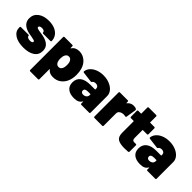

<svg xmlns="http://www.w3.org/2000/svg" viewBox="113 -1625 2769 2769"><g transform="rotate(45 1498.0 -240.0)"><path d="M16 -153V-162Q16 -169 20 -173Q24 -177 31 -177H181Q196 -177 196 -166Q196 -150 213.5 -140Q231 -130 259 -130Q281 -130 294.5 -136.5Q308 -143 308 -155Q308 -169 292 -174.5Q276 -180 235 -187Q197 -192 167 -199Q137 -206 109 -220Q23 -262 23 -352Q23 -433 86 -480.5Q149 -528 252 -528Q322 -528 374.5 -505.5Q427 -483 456 -442Q485 -401 485 -347Q485 -336 470 -336H325Q310 -336 310 -347Q310 -364 295 -373.5Q280 -383 255 -383Q232 -383 217.5 -375.5Q203 -368 203 -355Q203 -339 222 -333Q241 -327 283 -321Q288 -320 321.5 -315Q355 -310 386 -299Q440 -280 468.5 -246.5Q497 -213 497 -159Q497 -77 433 -34.5Q369 8 260 8Q147 8 81.5 -36Q16 -80 16 -153Z M1084 -258Q1084 -186 1062 -130Q1038 -69 987 -30.5Q936 8 865 8Q790 8 755 -40Q753 -43 751 -42.5Q749 -42 749 -39V165Q749 172 745 176Q741 180 734 180H576Q569 180 565 176Q561 172 561 165V-505Q561 -512 565 -516Q569 -520 576 -520H734Q741 -520 745 -516Q749 -512 749 -505V-472Q749 -469 751 -468Q753 -467 755 -470Q793 -528 873 -528Q940 -528 993.5 -485.5Q1047 -443 1069 -370Q1084 -320 1084 -258ZM887 -261Q887 -306 872 -334Q854 -367 819 -367Q784 -367 766 -333Q751 -305 751 -261Q751 -213 767 -184Q785 -153 819 -153Q855 -153 872 -186Q887 -215 887 -261Z M1612 -355V-15Q1612 -8 1608 -4Q1604 0 1597 0H1439Q1432 0 1428 -4Q1424 -8 1424 -15V-50Q1424 -54 1422.5 -54.5Q1421 -55 1419 -52Q1402 -21 1372 -6.5Q1342 8 1293 8Q1211 8 1164 -29.5Q1117 -67 1117 -139Q1117 -215 1170.5 -256Q1224 -297 1326 -297H1419Q1424 -297 1424 -302V-320Q1424 -341 1408.5 -354Q1393 -367 1367 -367Q1349 -367 1335 -361Q1321 -355 1315 -345Q1311 -338 1307.5 -335.5Q1304 -333 1298 -334L1137 -354Q1123 -356 1123 -366Q1127 -411 1159 -448Q1191 -485 1244.5 -506.5Q1298 -528 1364 -528Q1432 -528 1489 -505Q1546 -482 1579 -442Q1612 -402 1612 -355ZM1424 -185V-198Q1424 -203 1419 -203H1369Q1306 -203 1306 -162Q1306 -144 1317.5 -133Q1329 -122 1351 -122Q1383 -122 1403.5 -139Q1424 -156 1424 -185Z M2037 -514Q2046 -509 2044 -495L2020 -341Q2019 -333 2014.5 -331Q2010 -329 2002 -331Q1984 -335 1970 -335Q1955 -335 1942 -332Q1916 -327 1897.5 -310.5Q1879 -294 1879 -266V-15Q1879 -8 1875 -4Q1871 0 1864 0H1706Q1699 0 1695 -4Q1691 -8 1691 -15V-505Q1691 -512 1695 -516Q1699 -520 1706 -520H1864Q1871 -520 1875 -516Q1879 -512 1879 -505V-481Q1879 -478 1881 -477Q1883 -476 1884 -478Q1922 -527 1983 -527Q2017 -527 2037 -514Z M2407 -370H2324Q2319 -370 2319 -365V-208Q2319 -158 2355 -158H2392Q2399 -158 2403 -154Q2407 -150 2407 -143V-15Q2407 -1 2392 1Q2353 4 2317 4Q2226 4 2183 -24Q2140 -52 2139 -130V-365Q2139 -370 2134 -370H2080Q2073 -370 2069 -374Q2065 -378 2065 -385V-505Q2065 -512 2069 -516Q2073 -520 2080 -520H2134Q2139 -520 2139 -525V-645Q2139 -652 2143 -656Q2147 -660 2154 -660H2304Q2311 -660 2315 -656Q2319 -652 2319 -645V-525Q2319 -520 2324 -520H2407Q2414 -520 2418 -516Q2422 -512 2422 -505V-385Q2422 -378 2418 -374Q2414 -370 2407 -370Z M2959 -355V-15Q2959 -8 2955 -4Q2951 0 2944 0H2786Q2779 0 2775 -4Q2771 -8 2771 -15V-50Q2771 -54 2769.5 -54.5Q2768 -55 2766 -52Q2749 -21 2719 -6.5Q2689 8 2640 8Q2558 8 2511 -29.5Q2464 -67 2464 -139Q2464 -215 2517.5 -256Q2571 -297 2673 -297H2766Q2771 -297 2771 -302V-320Q2771 -341 2755.5 -354Q2740 -367 2714 -367Q2696 -367 2682 -361Q2668 -355 2662 -345Q2658 -338 2654.5 -335.5Q2651 -333 2645 -334L2484 -354Q2470 -356 2470 -366Q2474 -411 2506 -448Q2538 -485 2591.5 -506.5Q2645 -528 2711 -528Q2779 -528 2836 -505Q2893 -482 2926 -442Q2959 -402 2959 -355ZM2771 -185V-198Q2771 -203 2766 -203H2716Q2653 -203 2653 -162Q2653 -144 2664.5 -133Q2676 -122 2698 -122Q2730 -122 2750.5 -139Q2771 -156 2771 -185Z"/></g></svg>

Font: Barlow Black
Style: Regular
Weight: 900
Designer: Jeremy Tribby
Foundry: Tribby Type
Version: Version 1.422